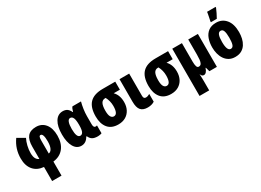

<svg xmlns="http://www.w3.org/2000/svg" viewBox="-28 -1659 3793 2793"><g transform="rotate(-30 1868.0 -262.5)"><path d="M126 -564.9 249 -494.1Q225.1 -447.8 210.4 -386.5Q195.8 -325.2 195.8 -268.1Q195.8 -209.5 213.6 -176.5Q231.4 -143.6 264.2 -130.9V-335.9Q264.2 -449.7 309.8 -504.9Q355.5 -560.1 452.1 -560.1Q548.8 -560.1 605.5 -489.7Q662.1 -419.4 662.1 -294.9Q662.1 -166 598.9 -87.4Q535.6 -8.8 421.9 3.9V240.2H264.2V3.9Q153.3 -5.9 92.8 -78.1Q32.2 -150.4 32.2 -271Q32.2 -352.5 55.2 -425Q78.1 -497.6 126 -564.9ZM452.1 -424.8Q435.1 -424.8 428.5 -406.5Q421.9 -388.2 421.9 -347.2V-130.9Q457.5 -135.7 477.8 -177.2Q498 -218.8 498 -293.9Q498 -424.8 452.1 -424.8Z M893.1 9.8Q814.5 9.8 770.3 -66.7Q726.1 -143.1 726.1 -273.9Q726.1 -409.7 772.9 -486.3Q819.8 -563 903.8 -563Q948.7 -563 977.8 -542Q1006.8 -521 1024.9 -479H1030.8Q1037.6 -504.9 1045.4 -523.4Q1053.2 -542 1063 -553.2H1207Q1192.9 -502.9 1183.8 -440.4Q1174.8 -377.9 1174.8 -324.2V-189Q1174.8 -129.9 1209 -129.9Q1222.7 -129.9 1233.9 -134.8V-2.9Q1230.5 0 1217.8 2.9Q1205.1 5.9 1190.9 7.8Q1176.8 9.8 1168.9 9.8Q1109.9 9.8 1077.6 -9.5Q1045.4 -28.8 1026.9 -71.8H1017.1Q972.7 9.8 893.1 9.8ZM949.7 -125Q981.9 -125 997.3 -159.2Q1012.7 -193.4 1012.7 -270V-274.9Q1012.7 -352.1 997.3 -387.9Q981.9 -423.8 948.7 -423.8Q919.4 -423.8 904.5 -384.8Q889.6 -345.7 889.6 -272.9Q889.6 -125 949.7 -125Z M1746.1 -232.9Q1746.1 -160.2 1717.5 -105.5Q1689 -50.8 1636.7 -20.5Q1584.5 9.8 1513.2 9.8Q1398.9 9.8 1340.6 -61.5Q1282.2 -132.8 1282.2 -255.9Q1282.2 -408.2 1353.3 -480.7Q1424.3 -553.2 1571.8 -553.2H1782.2V-418H1678.2Q1746.1 -350.1 1746.1 -232.9ZM1445.8 -256.8Q1445.8 -187.5 1464.4 -156.2Q1482.9 -125 1515.1 -125Q1582 -125 1582 -262.2Q1582 -344.2 1543 -418H1535.2Q1487.8 -418 1466.8 -378.9Q1445.8 -339.8 1445.8 -256.8Z M2016.1 -553.2V-178.2Q2016.1 -129.9 2054.2 -129.9Q2072.3 -129.9 2087.4 -135.3Q2102.5 -140.6 2121.1 -150.9V-21Q2074.7 9.8 2006.3 9.8Q1928.2 9.8 1891.1 -33Q1854 -75.7 1854 -175.8V-553.2Z M2633.3 -232.9Q2633.3 -160.2 2604.7 -105.5Q2576.2 -50.8 2523.9 -20.5Q2471.7 9.8 2400.4 9.8Q2286.1 9.8 2227.8 -61.5Q2169.4 -132.8 2169.4 -255.9Q2169.4 -408.2 2240.5 -480.7Q2311.5 -553.2 2459 -553.2H2669.4V-418H2565.4Q2633.3 -350.1 2633.3 -232.9ZM2333 -256.8Q2333 -187.5 2351.6 -156.2Q2370.1 -125 2402.3 -125Q2469.2 -125 2469.2 -262.2Q2469.2 -344.2 2430.2 -418H2422.4Q2375 -418 2354 -378.9Q2333 -339.8 2333 -256.8Z M3170.4 -553.2V0H3044.4L3025.4 -68.8H3019.5Q3008.3 -31.7 2989.7 -11Q2971.2 9.8 2949.2 9.8Q2930.7 9.8 2920.2 0Q2909.7 -9.8 2900.4 -30.8H2898.4Q2899.9 -9.3 2901.1 20.8Q2902.3 50.8 2902.3 84V240.2H2740.2V-553.2H2902.3V-246.1Q2902.3 -190.4 2911.9 -162.1Q2921.4 -133.8 2945.3 -133.8Q2974.6 -133.8 2987.8 -156.7Q3001 -179.7 3004.6 -217.5Q3008.3 -255.4 3008.3 -299.8V-553.2Z M3703.1 -277.8Q3703.1 -224.6 3691.7 -173.6Q3680.2 -122.6 3653.8 -81.1Q3627.4 -39.6 3584.2 -14.9Q3541 9.8 3477.1 9.8Q3418.5 9.8 3376 -14.4Q3333.5 -38.6 3306.2 -79.3Q3278.8 -120.1 3265.6 -171.6Q3252.4 -223.1 3252.4 -277.8Q3252.4 -357.4 3275.4 -422.1Q3298.3 -486.8 3348.4 -524.9Q3398.4 -563 3479 -563Q3579.6 -563 3641.4 -488.8Q3703.1 -414.6 3703.1 -277.8ZM3416 -275.9Q3416 -125 3478 -125Q3512.2 -125 3525.6 -163.1Q3539.1 -201.2 3539.1 -277.8Q3539.1 -353.5 3525.6 -390.9Q3512.2 -428.2 3478 -428.2Q3445.8 -428.2 3430.9 -391.1Q3416 -354 3416 -275.9ZM3419.4 -606V-622.1Q3421.9 -631.3 3426 -651.1Q3430.2 -670.9 3434.8 -693.6Q3439.5 -716.3 3442.9 -736.1Q3446.3 -755.9 3447.3 -765.1H3590.3V-752Q3575.2 -716.3 3557.4 -679.4Q3539.6 -642.6 3518.6 -606Z"/></g></svg>

Font: Open Sans Condensed ExtraBold
Style: Regular
Weight: 800
Width: 3
Designer: Monotype Design Team
Foundry: Monotype Imaging Inc.
Version: Version 3.000; ttfautohint (v1.8.4)